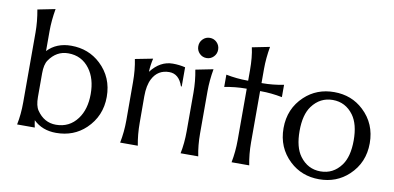

<svg xmlns="http://www.w3.org/2000/svg" viewBox="-72 -977 2482 1208"><g transform="rotate(10 1169.0 -373.5)"><path d="M324.2 -40.5Q410.2 -40.5 460.9 -108.9Q506.8 -170.4 506.8 -268.6Q506.8 -366.7 460.9 -428.2Q410.2 -496.6 324.2 -496.6Q248.5 -496.6 202.1 -428.2Q183.1 -400.4 183.1 -344.2V-192.9Q183.1 -136.7 202.1 -108.9Q248.5 -40.5 324.2 -40.5ZM84 0Q97.7 -65.9 97.7 -143.6V-589.8Q97.7 -659.2 84 -734.4L196.3 -756.8Q183.1 -680.7 183.1 -614.7V-486.3Q240.2 -546.9 334 -546.9Q445.3 -546.9 522.5 -474.6Q609.4 -393.1 609.4 -268.6Q609.4 -145.5 522.5 -62.5Q446.3 9.8 334 9.8Q245.6 9.8 189 -45.4Q191.9 -22 196.8 0Z M742.2 0Q756.3 -70.3 756.3 -144.5L755.9 -389.2Q755.9 -467.3 742.2 -534.2L855 -556.2Q844.7 -512.2 843.3 -470.2Q902.3 -546.9 982.9 -546.9Q1024.9 -546.9 1062.5 -537.6V-415H1057.6Q1032.2 -490.7 970.2 -490.7Q897 -490.7 863.3 -425.3Q841.3 -382.8 841.3 -313.5L841.8 -144.5Q841.8 -69.3 855 0Z M1139.6 -728.3Q1158.2 -747.1 1184.6 -747.1Q1210.9 -747.1 1229.5 -728.3Q1248 -709.5 1248 -682.6Q1248 -655.8 1229.5 -637Q1210.9 -618.2 1184.6 -618.2Q1158.2 -618.2 1139.6 -637Q1121.1 -655.8 1121.1 -682.6Q1121.1 -709.5 1139.6 -728.3ZM1128.4 0Q1142.1 -66.9 1142.1 -144V-389.2Q1142.1 -463.9 1128.4 -534.2L1240.7 -556.6Q1227.5 -481.9 1227.5 -413.6V-144Q1227.5 -67.4 1241.2 0Z M1454.1 0Q1467.8 -70.3 1467.8 -143.6V-472.2H1462.9Q1395.5 -472.2 1326.2 -458.5V-537.1Q1395 -523.4 1462.9 -523.4H1467.8V-589.8Q1467.8 -674.3 1454.1 -734.4L1566.4 -756.8Q1553.2 -681.2 1553.2 -614.7V-523.4H1558.1Q1624.5 -523.4 1694.8 -537.1V-458.5Q1624 -472.2 1558.1 -472.2H1553.2V-143.6Q1553.2 -69.8 1566.9 0Z M1825.7 -62.5Q1738.8 -144 1738.8 -268.6Q1738.8 -393.1 1825.7 -474.6Q1902.8 -546.9 2014.2 -546.9Q2126 -546.9 2202.6 -474.6Q2289.6 -393.1 2289.6 -268.6Q2289.6 -144 2202.6 -62.5Q2125.5 9.8 2014.2 9.8Q1902.8 9.8 1825.7 -62.5ZM2014.2 -40.5Q2095.7 -40.5 2146 -108.9Q2187 -165 2187 -268.6Q2187 -372.1 2146 -428.2Q2095.7 -496.6 2014.2 -496.6Q1933.1 -496.6 1882.3 -428.2Q1841.3 -373 1841.3 -268.6Q1841.3 -164.1 1882.3 -108.9Q1933.1 -40.5 2014.2 -40.5Z"/></g></svg>

Font: Classica
Style: Book
Weight: 400
Designer: Wojciech Kalinowski "wmk69" (wmk69@o2.pl)
Foundry: Wojciech Kalinowski "wmk69" (wmk69@o2.pl)
Version: Version 2.1.1; 2021-05-14